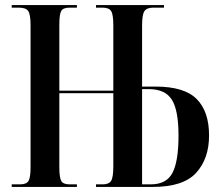

<svg xmlns="http://www.w3.org/2000/svg" viewBox="-20 -734 859 754"><path d="M26 0H282V-10H253Q228 -10 220.5 -23.5Q213 -37 213 -78V-368H425V-81Q425 -38 416.5 -24Q408 -10 383 -10H357V0H581Q700 0 750.5 -55.5Q801 -111 801 -202Q801 -296 752.5 -345Q704 -394 591 -394H538V-634Q538 -676 547 -690Q556 -704 582 -704H624V-714H357V-704H382Q408 -704 416.5 -690.5Q425 -677 425 -635V-378H213V-637Q213 -678 220.5 -691Q228 -704 253 -704H282V-714H26V-704H54Q82 -704 91 -690.5Q100 -677 100 -634V-78Q100 -37 92 -23.5Q84 -10 59 -10H26ZM538 -10V-384H565Q628 -384 654.5 -343Q681 -302 681 -201Q681 -101 657.5 -55.5Q634 -10 572 -10Z"/></svg>

Font: Noto Serif Display Condensed Semi
Style: Regular
Weight: 600
Width: 3
Designer: Monotype Design Team
Foundry: Monotype Imaging Inc.
Version: Version 1.900